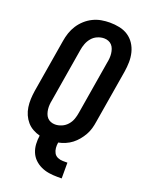

<svg xmlns="http://www.w3.org/2000/svg" viewBox="-170 -826 840 1098"><g transform="rotate(20 250.0 -277.0)"><path d="M321 189Q294 189 269 185Q244 181 221.5 170.5Q199 160 181.5 143Q164 126 154.5 103Q145 80 143.5 54Q142 28 146 2Q123 -4 102.5 -15.5Q82 -27 67 -44.5Q52 -62 42.5 -83.5Q33 -105 29.5 -129Q26 -153 27 -177.5Q28 -202 32 -228L86 -552Q90 -578 98.5 -603Q107 -628 121.5 -650.5Q136 -673 156.5 -691.5Q177 -710 201.5 -722Q226 -734 252 -738.5Q278 -743 303 -743Q333 -743 362 -737Q391 -731 414.5 -715.5Q438 -700 453.5 -676.5Q469 -653 476 -625Q483 -597 482.5 -567.5Q482 -538 477 -507L423 -183Q420 -162 414 -141Q408 -120 397 -100.5Q386 -81 371.5 -63.5Q357 -46 339.5 -32.5Q322 -19 301 -10Q280 -1 259 3Q256 20 257.5 36.5Q259 53 266.5 66.5Q274 80 289 86.5Q304 93 321 93H348V189ZM206 -88Q226 -88 246 -96.5Q266 -105 280.5 -121.5Q295 -138 302 -158Q309 -178 312 -198L366 -523Q369 -537 370 -551Q371 -565 369.5 -578.5Q368 -592 363.5 -605Q359 -618 350.5 -627.5Q342 -637 329.5 -642Q317 -647 303 -647Q283 -647 263 -638.5Q243 -630 229 -613.5Q215 -597 207.5 -577Q200 -557 197 -537L143 -212Q140 -198 139 -184Q138 -170 139.5 -156.5Q141 -143 145.5 -130Q150 -117 158.5 -107.5Q167 -98 179.5 -93Q192 -88 206 -88Z"/></g></svg>

Font: Iosevka Term Curly Oblique
Style: Bold
Weight: 700
Italic angle: -9°
Designer: Belleve Invis
Foundry: Belleve Invis
Version: Version 32.3.0